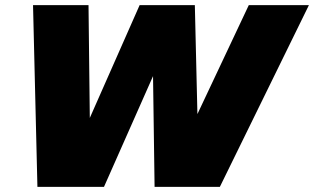

<svg xmlns="http://www.w3.org/2000/svg" viewBox="-20 -724 1217 744"><path d="M125 0 108 -704H323L328 -267L521 -704H735L745 -282L944 -704H1177L832 0H579L573 -429L383 0Z"/></svg>

Font: Prodigy Sans Black
Style: Italic
Weight: 900
Italic angle: -13°
Designer: Wei Huang
Foundry: Wei Huang
Version: Version 1.003; ttfautohint (v1.8.3)